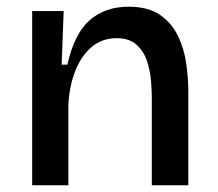

<svg xmlns="http://www.w3.org/2000/svg" viewBox="-20 -553 650 573"><path d="M76 0V-520H170L164 -360H181Q202 -453 248 -493Q294 -533 364 -533Q422 -533 457.5 -508.5Q493 -484 511.5 -445Q530 -406 536 -362Q542 -318 542 -279V0H433V-265Q433 -284 430.5 -313.5Q428 -343 418.5 -371.5Q409 -400 387.5 -419.5Q366 -439 328 -439Q283 -439 251.5 -411Q220 -383 203 -337Q186 -291 184 -238V0Z"/></svg>

Font: Bricolage Grotesque 10pt Medium
Style: Regular
Weight: 500
Designer: Mathieu Triay
Foundry: Atelier Triay
Version: Version 1.000; ttfautohint (v1.8.4.7-5d5b);gftools[0.9.32]